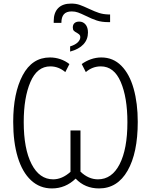

<svg xmlns="http://www.w3.org/2000/svg" viewBox="-20 -1046 883 1076"><path d="M281 -928Q281 -975 306 -1000.5Q331 -1026 379 -1026Q406 -1026 427 -1018.5Q448 -1011 480 -996Q512 -981 535 -973.5Q558 -966 587 -965H597V-922H586Q550 -922 522.5 -931Q495 -940 461 -957Q434 -970 417.5 -976Q401 -982 382 -982Q352 -982 338 -966Q324 -950 324 -918H281ZM373 -786Q400 -794 415 -808Q430 -822 430 -838Q430 -846 426 -850.5Q422 -855 417 -858Q412 -861 411 -862Q399 -868 393.5 -874Q388 -880 388 -892Q388 -908 397.5 -916.5Q407 -925 424 -925Q446 -925 459.5 -908.5Q473 -892 473 -864Q473 -825 447.5 -797.5Q422 -770 373 -757ZM54 -363Q54 -524 107 -624Q160 -724 260 -724Q290 -724 318 -714.5Q346 -705 369 -687L346 -642Q308 -674 262 -674Q188 -674 150.5 -586.5Q113 -499 113 -362Q113 -212 157 -126.5Q201 -41 278 -41Q328 -41 375 -83V-315H431V-84Q476 -41 529 -41Q607 -41 650.5 -126Q694 -211 694 -361Q694 -500 656.5 -587Q619 -674 545 -674Q498 -674 461 -642L438 -687Q461 -704 489.5 -714Q518 -724 548 -724Q614 -724 660 -677.5Q706 -631 729 -549Q752 -467 752 -363Q752 -189 695 -89.5Q638 10 535 10Q456 10 404 -45Q347 10 271 10Q203 10 154 -35.5Q105 -81 79.5 -165Q54 -249 54 -363Z"/></svg>

Font: Noto Sans Display Light Narrow
Style: Regular
Weight: 300
Width: 4
Designer: Monotype Design team
Foundry: Monotype Imaging Inc.
Version: Version 1.000